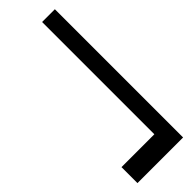

<svg xmlns="http://www.w3.org/2000/svg" viewBox="-48 -628 595 595"><g transform="rotate(45 250.0 -330.0)"><path d="M461 -230V-374H-31V-430H531V-230Z"/></g></svg>

Font: DM Sans 12pt Light
Style: Regular
Weight: 300
Version: Version 4.004;gftools[0.9.30]